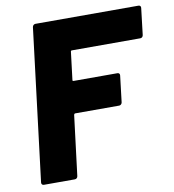

<svg xmlns="http://www.w3.org/2000/svg" viewBox="-79 -770 761 840"><g transform="rotate(-10 301.0 -350.0)"><path d="M588 -570 602 -688C603 -695 599 -700 592 -700H134C128 -700 122 -695 121 -688L38 -12C37 -5 42 0 48 0H186C193 0 198 -5 199 -12L232 -279C233 -282 235 -284 238 -284H433C439 -284 445 -289 446 -296L460 -413C461 -420 457 -425 450 -425H255C252 -425 250 -427 251 -430L266 -553C266 -556 268 -558 271 -558H575C582 -558 587 -563 588 -570Z"/></g></svg>

Font: Barlow ExtraBold
Style: Italic
Weight: 800
Italic angle: -7°
Designer: Jeremy Tribby
Foundry: Tribby Type
Version: Version 1.422;hotconv 1.0.109;makeotfexe 2.5.65596